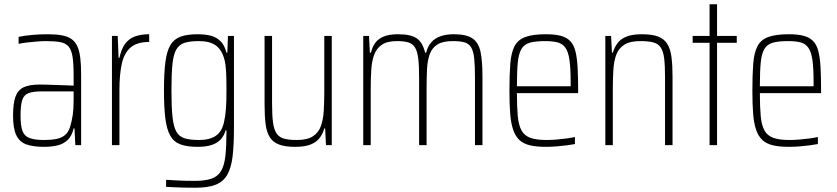

<svg xmlns="http://www.w3.org/2000/svg" viewBox="-20 -678 3910 897"><path d="M185 8Q136 8 104 -3Q72 -14 56.5 -45.5Q41 -77 41 -138Q41 -194 52 -225.5Q63 -257 90 -270Q117 -283 166 -283Q179 -283 198.5 -282.5Q218 -282 241 -281Q264 -280 285.5 -279.5Q307 -279 324 -278V-324Q324 -380 319 -412.5Q314 -445 300 -461Q286 -477 260.5 -481.5Q235 -486 193 -486Q176 -486 152.5 -484Q129 -482 106.5 -479.5Q84 -477 67 -473V-506Q98 -512 132 -515Q166 -518 203 -518Q242 -518 269 -513Q296 -508 313.5 -496Q331 -484 341 -462.5Q351 -441 355 -408.5Q359 -376 359 -330V0H332L328 -78H324Q316 -43 296 -24Q276 -5 248 1.5Q220 8 185 8ZM185 -24Q218 -24 242 -28.5Q266 -33 282.5 -46Q299 -59 307 -84Q316 -113 320 -142Q324 -171 324 -210V-251H174Q135 -251 113.5 -243Q92 -235 84 -211Q76 -187 76 -138Q76 -92 84.5 -67.5Q93 -43 117 -33.5Q141 -24 185 -24Z M503 0V-510H530L534 -408H538Q547 -450 565 -474Q583 -498 611 -508Q639 -518 677 -518V-482Q620 -482 590 -456Q560 -430 549 -380Q538 -330 538 -259V0Z M893 199Q866 199 841.5 198.5Q817 198 796 197Q775 196 756 195V162Q777 163 798.5 164.5Q820 166 843 166.5Q866 167 889 167Q939 167 968.5 156.5Q998 146 1013 120.5Q1028 95 1033 50.5Q1038 6 1038 -61V-69H1034Q1026 -41 1008.5 -24Q991 -7 965 0.5Q939 8 903 8Q854 8 823 -3.5Q792 -15 775.5 -44Q759 -73 752.5 -124.5Q746 -176 746 -255Q746 -335 752.5 -386.5Q759 -438 775.5 -466.5Q792 -495 823 -506.5Q854 -518 903 -518Q939 -518 965.5 -511Q992 -504 1010.5 -485.5Q1029 -467 1038 -432H1042L1045 -510H1073V-79Q1073 0 1066.5 53.5Q1060 107 1041.5 139Q1023 171 987.5 185Q952 199 893 199ZM910 -24Q959 -24 987.5 -43Q1016 -62 1026 -105Q1033 -134 1035.5 -169Q1038 -204 1038 -255Q1038 -307 1036.5 -340Q1035 -373 1029 -398Q1017 -445 988.5 -465.5Q960 -486 910 -486Q868 -486 842.5 -478Q817 -470 803.5 -446.5Q790 -423 785.5 -377Q781 -331 781 -255Q781 -177 786 -131Q791 -85 804.5 -62Q818 -39 843.5 -31.5Q869 -24 910 -24Z M1359 8Q1313 8 1284.5 -2.5Q1256 -13 1241 -36Q1226 -59 1221 -97Q1216 -135 1216 -190V-510H1251V-195Q1251 -140 1255.5 -106Q1260 -72 1272.5 -54Q1285 -36 1308 -30Q1331 -24 1367 -24Q1415 -24 1441.5 -41Q1468 -58 1479 -88.5Q1490 -119 1492.5 -159.5Q1495 -200 1495 -246V-510H1530V0H1503L1499 -78H1495Q1488 -52 1472.5 -32.5Q1457 -13 1430 -2.5Q1403 8 1359 8Z M1677 0V-510H1704L1708 -432H1713Q1719 -458 1733 -477.5Q1747 -497 1773 -507.5Q1799 -518 1839 -518Q1900 -518 1927.5 -498.5Q1955 -479 1966 -432H1971Q1978 -461 1994.5 -480Q2011 -499 2037.5 -508.5Q2064 -518 2100 -518Q2159 -518 2187.5 -498.5Q2216 -479 2225 -436Q2234 -393 2234 -320V0H2199V-315Q2199 -371 2195.5 -404.5Q2192 -438 2181.5 -456Q2171 -474 2150.5 -480Q2130 -486 2095 -486Q2049 -486 2024 -470.5Q1999 -455 1988 -425.5Q1977 -396 1975 -355.5Q1973 -315 1973 -264V0H1938V-315Q1938 -371 1934 -404.5Q1930 -438 1919 -456Q1908 -474 1887.5 -480Q1867 -486 1834 -486Q1789 -486 1764 -469Q1739 -452 1728 -422Q1717 -392 1714.5 -351.5Q1712 -311 1712 -264V0Z M2530 8Q2485 8 2454.5 0.5Q2424 -7 2405.5 -25Q2387 -43 2377 -73Q2367 -103 2363.5 -147.5Q2360 -192 2360 -254Q2360 -329 2364 -380Q2368 -431 2383.5 -461.5Q2399 -492 2434 -505Q2469 -518 2530 -518Q2573 -518 2600.5 -510.5Q2628 -503 2644.5 -485.5Q2661 -468 2668.5 -438Q2676 -408 2678.5 -363Q2681 -318 2681 -256V-243H2395Q2395 -178 2399 -135.5Q2403 -93 2416.5 -68.5Q2430 -44 2458 -34Q2486 -24 2534 -24Q2555 -24 2579 -26Q2603 -28 2626 -31Q2649 -34 2666 -38V-5Q2651 -2 2628 1Q2605 4 2579.5 6Q2554 8 2530 8ZM2646 -256V-296Q2646 -360 2640.5 -398Q2635 -436 2621.5 -455Q2608 -474 2585 -480Q2562 -486 2527 -486Q2482 -486 2455.5 -478.5Q2429 -471 2416 -449Q2403 -427 2399 -385.5Q2395 -344 2395 -275H2664Z M2808 0V-510H2835L2839 -432H2843Q2851 -458 2866 -477.5Q2881 -497 2908 -507.5Q2935 -518 2979 -518Q3026 -518 3054 -507.5Q3082 -497 3097 -473.5Q3112 -450 3117 -412Q3122 -374 3122 -320V0H3087V-315Q3087 -371 3083 -404.5Q3079 -438 3067 -456Q3055 -474 3032 -480Q3009 -486 2971 -486Q2923 -486 2896.5 -469Q2870 -452 2859 -422Q2848 -392 2845.5 -351.5Q2843 -311 2843 -264V0Z M3295 0V-478H3216V-510H3295V-658H3330V-510H3422V-478H3330V0Z M3665 8Q3620 8 3589.5 0.5Q3559 -7 3540.5 -25Q3522 -43 3512 -73Q3502 -103 3498.5 -147.5Q3495 -192 3495 -254Q3495 -329 3499 -380Q3503 -431 3518.5 -461.5Q3534 -492 3569 -505Q3604 -518 3665 -518Q3708 -518 3735.5 -510.5Q3763 -503 3779.5 -485.5Q3796 -468 3803.5 -438Q3811 -408 3813.5 -363Q3816 -318 3816 -256V-243H3530Q3530 -178 3534 -135.5Q3538 -93 3551.5 -68.5Q3565 -44 3593 -34Q3621 -24 3669 -24Q3690 -24 3714 -26Q3738 -28 3761 -31Q3784 -34 3801 -38V-5Q3786 -2 3763 1Q3740 4 3714.5 6Q3689 8 3665 8ZM3781 -256V-296Q3781 -360 3775.5 -398Q3770 -436 3756.5 -455Q3743 -474 3720 -480Q3697 -486 3662 -486Q3617 -486 3590.5 -478.5Q3564 -471 3551 -449Q3538 -427 3534 -385.5Q3530 -344 3530 -275H3799Z"/></svg>

Font: Saira Thin Condensed
Style: Regular
Weight: 100
Width: 3
Version: Version 1.101